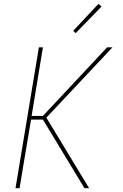

<svg xmlns="http://www.w3.org/2000/svg" viewBox="-20 -982 640 1002"><path d="M61 0 183 -735H204L145 -377H204L539 -735H567L222 -368L445 0H421L405 -26L204 -358H142L82 0ZM375 -809 362 -821 494 -962 510 -948Z"/></svg>

Font: Iosevka Curly ThExObl
Style: Regular
Weight: 100
Width: 7
Italic angle: -9°
Monospace: yes
Designer: Belleve Invis
Foundry: Belleve Invis
Version: Version 11.1.0; ttfautohint (v1.8.3)